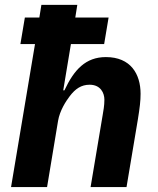

<svg xmlns="http://www.w3.org/2000/svg" viewBox="-20 -760 640 780"><path d="M24.9 0H171.2L215.9 -269.2C223 -311.1 247.9 -349.1 263.1 -369C285.9 -399.1 310 -415.8 344.1 -415.8C388.8 -415.8 404.1 -382.1 404.1 -355.1C404.1 -329.9 399.9 -310 397 -291.9L348 0H494L540.1 -274.9C547.9 -323.2 551.1 -350.1 551.1 -378.9C551.1 -459.2 511 -528.1 410.2 -528.1C328.1 -528.1 280.9 -476.9 241.8 -393.1H236.9L268.1 -581H403.1L421.2 -688.9H285.9L294 -740.1H148.1L139.9 -688.9H81L62.9 -581H122.2Z"/></svg>

Font: Margiela Mono Italic Bold It
Style: Regular
Weight: 700
Designer: Mike Abbink, Paul van der Laan, Pieter van Rosmalen
Foundry: Bold Monday
Version: Version 2.003 2021